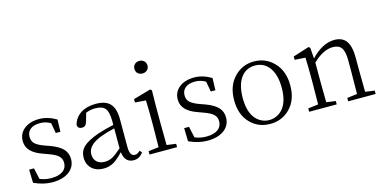

<svg xmlns="http://www.w3.org/2000/svg" viewBox="-75 -1182 3197 1602"><g transform="rotate(-15 1523.5 -381.5)"><path d="M217 14C281 14 331 -1 367 -30C400 -57 416 -92 416 -134C416 -168 405 -197 384 -220C362 -244 326 -265 275 -284L232 -299C194 -313 168 -327 153 -341C137 -356 129 -376 129 -401C129 -428 138 -449 157 -465C177 -482 206 -490 243 -490C274 -490 304 -482 333 -465L349 -376H389L392 -481C343 -510 294 -525 244 -525C189 -525 144 -511 111 -483C80 -457 65 -423 65 -382C65 -347 77 -318 101 -294C122 -273 153 -254 196 -239L245 -221C324 -193 352 -166 352 -118C352 -89 341 -66 319 -49C295 -31 261 -22 218 -22C179 -22 146 -29 118 -42L97 -138H55L58 -24C112 1 165 14 217 14Z M659 14C692 14 721 6 748 -9C770 -22 798 -46 832 -81C839 -19 869 12 920 12C953 12 981 -3 1002 -34L986 -52C971 -37 956 -29 942 -29C927 -29 915 -35 908 -47C900 -60 896 -81 896 -112V-350C896 -412 882 -457 855 -485C829 -512 788 -525 732 -525C628 -525 555 -477 534 -396C536 -373 549 -362 573 -362C596 -362 610 -375 617 -402L638 -474C665 -485 692 -490 717 -490C758 -490 786 -481 803 -462C821 -441 830 -404 830 -350V-317C778 -306 732 -293 692 -280C629 -258 584 -234 557 -208C532 -183 520 -153 520 -117C520 -76 534 -43 561 -19C586 3 619 14 659 14ZM685 -38C656 -38 633 -45 616 -60C598 -76 589 -99 589 -128C589 -179 628 -220 707 -251C744 -265 785 -277 830 -287V-115C797 -86 771 -66 751 -55C730 -44 708 -38 685 -38Z M1296 0V-29L1216 -40C1215 -113 1214 -176 1214 -227V-376L1216 -513L1203 -523L1053 -480V-451L1146 -444C1148 -391 1149 -337 1149 -282V-227C1149 -176 1148 -113 1147 -40L1058 -29V0ZM1121 -722C1121 -650 1234 -651 1234 -722C1234 -755 1209 -777 1177 -777C1145 -777 1121 -755 1121 -722Z M1556 14C1620 14 1670 -1 1706 -30C1739 -57 1755 -92 1755 -134C1755 -168 1744 -197 1723 -220C1701 -244 1665 -265 1614 -284L1571 -299C1533 -313 1507 -327 1492 -341C1476 -356 1468 -376 1468 -401C1468 -428 1477 -449 1496 -465C1516 -482 1545 -490 1582 -490C1613 -490 1643 -482 1672 -465L1688 -376H1728L1731 -481C1682 -510 1633 -525 1583 -525C1528 -525 1483 -511 1450 -483C1419 -457 1404 -423 1404 -382C1404 -347 1416 -318 1440 -294C1461 -273 1492 -254 1535 -239L1584 -221C1663 -193 1691 -166 1691 -118C1691 -89 1680 -66 1658 -49C1634 -31 1600 -22 1557 -22C1518 -22 1485 -29 1457 -42L1436 -138H1394L1397 -24C1451 1 1504 14 1556 14Z M1932 -52C1977 -8 2032 14 2099 14C2165 14 2221 -8 2266 -52C2317 -101 2342 -169 2342 -254C2342 -339 2317 -407 2266 -457C2221 -502 2165 -525 2099 -525C2034 -525 1978 -502 1933 -457C1882 -407 1857 -339 1857 -254C1857 -168 1882 -101 1932 -52ZM2223 -82C2160 2 2038 2 1976 -82C1946 -122 1931 -179 1931 -254C1931 -402 1994 -490 2099 -490C2203 -490 2268 -402 2268 -254C2268 -180 2253 -123 2223 -82Z M2675 0V-29L2595 -40C2594 -113 2593 -176 2593 -227V-383C2653 -441 2711 -470 2766 -470C2799 -470 2824 -460 2839 -440C2855 -418 2863 -382 2863 -331V-227C2863 -176 2862 -113 2861 -40L2774 -29V0H3011V-29L2931 -40C2930 -113 2929 -176 2929 -227V-333C2929 -400 2918 -450 2895 -481C2873 -510 2839 -525 2794 -525C2761 -525 2726 -516 2691 -498C2656 -479 2622 -453 2591 -419L2584 -513L2571 -523L2432 -479V-450L2524 -444C2526 -396 2527 -342 2527 -281V-227C2527 -176 2526 -113 2525 -40L2437 -29V0Z"/></g></svg>

Font: AllPunType Light
Style: Regular
Weight: 300
Version: 1.0